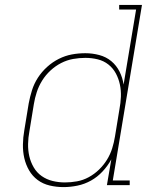

<svg xmlns="http://www.w3.org/2000/svg" viewBox="-20 -755 640 783"><path d="M239 8Q210 8 182.5 1.5Q155 -5 133.5 -21Q112 -37 98.5 -60.5Q85 -84 79 -110.5Q73 -137 73.5 -166Q74 -195 79 -223L97 -333Q102 -360 110.5 -387Q119 -414 134.5 -438Q150 -462 172 -482Q194 -502 220 -515Q246 -528 273 -533Q300 -538 328 -538Q357 -538 385 -530.5Q413 -523 434 -505.5Q455 -488 467.5 -463Q480 -438 484 -410L535 -716H466V-735H559L440 -19H509V0H416L434 -105Q419 -78 398 -55.5Q377 -33 351 -18.5Q325 -4 296 2Q267 8 239 8ZM245 -11Q269 -11 294 -15.5Q319 -20 342 -32.5Q365 -45 384 -63.5Q403 -82 416.5 -104Q430 -126 437.5 -150Q445 -174 449 -199L467 -309Q472 -335 473 -360.5Q474 -386 469 -410Q464 -434 452.5 -455.5Q441 -477 422 -492Q403 -507 378.5 -513Q354 -519 328 -519Q303 -519 278 -514.5Q253 -510 229.5 -498Q206 -486 186 -467.5Q166 -449 152 -426.5Q138 -404 130 -379.5Q122 -355 118 -330L100 -220Q95 -194 94.5 -168Q94 -142 99.5 -118Q105 -94 117.5 -72.5Q130 -51 150 -37Q170 -23 194.5 -17Q219 -11 245 -11Z"/></svg>

Font: Iosevka Curly Slab ThExObl
Style: Regular
Weight: 100
Width: 7
Italic angle: -9°
Monospace: yes
Designer: Belleve Invis
Foundry: Belleve Invis
Version: Version 11.1.0; ttfautohint (v1.8.3)